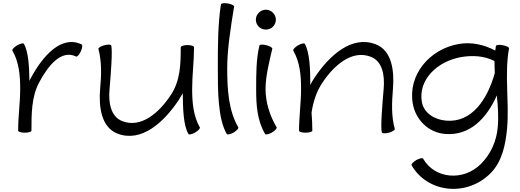

<svg xmlns="http://www.w3.org/2000/svg" viewBox="-20 -835 3321 1227"><path d="M181 0C181 -105 181 -215 229 -306C286 -414 370 -520 466 -474C473 -470 486 -485 496 -506C506 -528 509 -547 502 -551C373 -613 253 -479 176 -334C174 -329 171 -323 168 -318C167 -406 162 -503 133 -555C129 -561 110 -557 89 -545C69 -533 56 -518 59 -512C102 -438 109 -352 109 -267C109 -179 96 -91 96 -3C96 -3 96 -3 96 -2C96 -2 96 -1 96 0C96 7 115 13 138 13C162 13 181 7 181 0Z M609 -522C631 -440 628 -354 620 -269C610 -151 627 -22 731 19C883 77 1026 -51 1123 -197C1132 -211 1140 -225 1148 -239C1149 -146 1151 -35 1184 21C1187 28 1207 23 1227 12C1247 0 1261 -15 1257 -21C1215 -95 1208 -182 1208 -267C1208 -355 1220 -444 1220 -533C1220 -541 1201 -547 1178 -547C1155 -547 1135 -541 1135 -533C1135 -428 1133 -321 1073 -230C997 -114 882 -14 761 -61C687 -90 672 -181 680 -264C688 -358 700 -510 691 -544C689 -551 669 -552 647 -546C624 -540 607 -529 609 -522Z M1392 -807C1372 -681 1372 -536 1372 -400C1372 -256 1372 -77 1429 21C1433 28 1452 23 1473 12C1493 0 1506 -15 1503 -21C1439 -131 1432 -269 1432 -400C1432 -521 1455 -663 1476 -793C1477 -800 1459 -809 1436 -813C1413 -817 1393 -814 1392 -807Z M1743 -709C1743 -726 1736 -742 1724 -754C1712 -766 1696 -773 1679 -773C1662 -773 1646 -766 1634 -754C1622 -742 1615 -726 1615 -709C1615 -692 1622 -676 1634 -664C1646 -652 1662 -646 1679 -646C1696 -646 1712 -652 1724 -664C1736 -676 1743 -692 1743 -709ZM1638 -544C1617 -458 1617 -360 1617 -267C1617 -167 1622 -68 1674 21C1678 28 1697 23 1718 12C1738 0 1751 -15 1748 -21C1704 -96 1677 -180 1677 -267C1677 -346 1700 -438 1720 -523C1722 -530 1705 -541 1682 -546C1659 -552 1640 -551 1638 -544Z M1854 -512C1897 -438 1904 -352 1904 -267C1904 -178 1891 -89 1891 0C1891 7 1910 13 1933 13C1957 13 1976 7 1976 0C1976 -38 1974 -77 1971 -115C1981 -182 2001 -247 2038 -303C2114 -419 2230 -519 2350 -472C2425 -443 2439 -353 2432 -269C2424 -175 2411 -23 2420 11C2422 18 2442 19 2465 13C2488 7 2504 -4 2503 -11C2480 -93 2484 -179 2491 -264C2501 -382 2485 -512 2381 -552C2229 -611 2085 -482 1989 -337C1979 -322 1971 -308 1963 -292C1963 -387 1960 -498 1928 -555C1924 -561 1905 -557 1884 -545C1864 -533 1851 -518 1854 -512Z M3149 -541C3147 -531 3146 -522 3145 -512C3073 -550 2992 -568 2912 -554C2723 -521 2586 -355 2618 -173C2636 -68 2720 13 2825 21C2980 34 3089 -76 3155 -225C3162 -158 3167 -91 3161 -24C3154 65 3117 149 3054 212C2943 324 2759 310 2684 179C2680 172 2661 177 2640 188C2620 200 2607 215 2610 221C2714 400 2964 423 3114 273C3190 197 3211 88 3221 -18C3235 -188 3203 -359 3233 -526C3234 -533 3216 -542 3193 -546C3170 -551 3150 -548 3149 -541ZM2831 -64C2757 -70 2689 -112 2676 -183C2651 -325 2774 -443 2926 -470C3000 -483 3076 -478 3140 -445C3140 -419 3141 -394 3142 -368C3094 -196 2993 -50 2831 -64Z"/></svg>

Font: Nupuram Expanded Light
Style: Regular
Weight: 300
Width: 7
Designer: Santhosh Thottingal (santhosh.thottingal@gmail.com)
Foundry: SMC
Version: Version 1.000